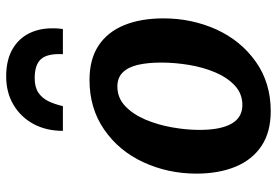

<svg xmlns="http://www.w3.org/2000/svg" viewBox="-154 -712 875 606"><g transform="rotate(-90 283.0 -409.5)"><path d="M234.5 8Q168.5 8 124.8 -21.2Q81 -50.5 59.2 -103.5Q37.5 -156.5 37.5 -226.5Q37.5 -316 73.5 -394Q109 -471 176.2 -517.5Q243.5 -564 333 -564Q399 -564 442 -535.2Q485 -506.5 506.2 -454.2Q527.5 -402 527.5 -330.5Q527.5 -241.5 492.5 -163.5Q457 -86 390.5 -39Q324 8 234.5 8ZM254 -81.5Q289.5 -81.5 315 -105Q340.5 -128.5 356.8 -166.5Q373 -204.5 380.5 -249.5Q388 -294.5 388 -337.5Q388 -379.5 381 -410.5Q374 -441.5 357.2 -458.8Q340.5 -476 312.5 -476Q276.5 -476 250.5 -451.2Q224.5 -426.5 208 -387.5Q191.5 -348.5 183.5 -303.2Q175.5 -258 175.5 -217Q175.5 -150.5 195 -116Q214.5 -81.5 254 -81.5ZM344.5 -827Q399.5 -827 435.2 -804.2Q471 -781.5 486 -741.5Q501 -701.5 494 -648H414.5Q417 -696.5 399.2 -716.8Q381.5 -737 339 -737Q310.5 -737 293.2 -725.5Q276 -714 266.2 -694Q256.5 -674 250.5 -648H172.5Q172.5 -700.5 194.2 -740.8Q216 -781 254.8 -804Q293.5 -827 344.5 -827Z"/></g></svg>

Font: Merriweather Sans SemiBold
Style: Italic
Weight: 600
Italic angle: -7.5°
Designer: Eben Sorkin
Foundry: Eben Sorkin
Version: Version 2.001